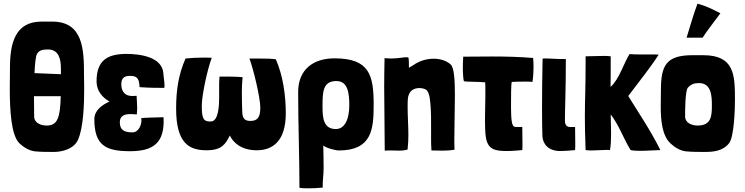

<svg xmlns="http://www.w3.org/2000/svg" viewBox="-20 -813 4034 1040"><path d="M435 -406C435 -542 432 -696 263 -696H205C62 -696 34 -579 34 -446C34 -420 33 -379 33 -331C33 -221 40 -80 85 -37C108 -15 139 4 171 7C203 10 238 10 271 10C321 10 382 -8 403 -57C432 -123 436 -248 436 -332C436 -365 435 -392 435 -406ZM240 -545C300 -545 310 -490 310 -441V-411L167 -417C169 -465 173 -506 180 -520C191 -542 214 -545 240 -545ZM233 -133C202 -133 165 -146 165 -183C165 -193 164 -238 164 -292H309C306 -178 293 -133 233 -133Z M684 -402C721 -402 734 -390 736 -341C791 -337 831 -337 870 -337C871 -341 871 -346 871 -351C871 -372 866 -394 865 -415C859 -506 736 -521 665 -521C558 -521 503 -483 503 -372C503 -320 535 -285 573 -263C531 -244 491 -214 491 -168C491 -26 552 6 684 6C805 6 873 -34 866 -176L865 -178C851 -178 748 -175 745 -173L746 -162C747 -136 730 -96 698 -96C652 -96 629 -109 629 -151C629 -187 656 -195 687 -195C698 -195 710 -194 721 -193C722 -207 723 -218 723 -229C723 -248 721 -267 720 -294C712 -294 704 -293 696 -293C658 -293 637 -316 637 -357C637 -392 656 -402 684 -402Z M1122 -155C1083 -154 1073 -168 1073 -240C1073 -300 1105 -443 1127 -500C1110 -501 1094 -501 1078 -501C1044 -501 1014 -499 985 -496C946 -408 934 -322 934 -225C934 -37 1004 1 1099 1C1184 1 1202 -35 1225 -79C1242 -42 1286 1 1371 1C1458 1 1528 -50 1528 -199C1528 -296 1513 -404 1474 -492C1452 -495 1423 -496 1378 -496C1364 -496 1348 -496 1331 -496C1353 -439 1390 -282 1390 -231C1390 -182 1378 -158 1337 -158C1309 -158 1292 -167 1292 -212C1291 -247 1290 -278 1290 -310C1290 -337 1291 -365 1294 -395C1271 -397 1248 -398 1225 -398H1169C1167 -379 1167 -360 1167 -341C1167 -322 1167 -303 1167 -283C1167 -248 1165 -155 1122 -155Z M1602 204C1618 207 1634 207 1650 207C1676 207 1702 206 1728 203C1727 168 1733 132 1733 97C1733 57 1732 16 1731 -25C1747 -11 1797 2 1815 2C1995 2 2004 -114 2004 -245C2004 -404 1983 -497 1792 -497C1677 -497 1595 -437 1595 -314C1595 -140 1602 30 1602 204ZM1799 -114C1731 -114 1727 -177 1727 -235C1727 -314 1728 -374 1802 -374C1864 -374 1872 -310 1872 -243C1872 -170 1849 -114 1799 -114Z M2064 3C2077 2 2088 2 2098 2C2117 2 2131 3 2145 3C2157 3 2170 2 2188 -3V-7C2191 -32 2192 -57 2192 -82C2192 -132 2188 -182 2188 -233C2188 -247 2188 -261 2189 -275C2192 -323 2224 -336 2251 -336C2264 -336 2277 -333 2284 -329C2285 -328 2287 -328 2288 -327C2309 -311 2310 -263 2313 -230C2315 -202 2315 -170 2315 -137C2315 -116 2315 -94 2315 -73C2315 -45 2315 -19 2317 2C2339 2 2357 3 2375 3C2396 3 2417 2 2442 -2C2441 -21 2441 -43 2441 -66C2441 -137 2444 -224 2444 -298C2444 -380 2440 -447 2421 -464C2396 -486 2362 -495 2329 -495C2289 -495 2250 -482 2220 -461C2213 -456 2202 -450 2195 -446C2194 -465 2196 -476 2193 -499C2193 -502 2188 -503 2181 -503C2166 -503 2141 -498 2133 -498C2117 -497 2108 -496 2098 -496C2089 -496 2079 -497 2063 -498C2062 -446 2061 -396 2061 -346C2061 -227 2064 -113 2064 3Z M2609 -287C2609 -258 2607 -210 2607 -163C2607 -130 2608 -98 2611 -74C2621 -3 2660 5 2727 5C2759 5 2795 1 2809 0C2810 -9 2810 -20 2810 -33C2810 -58 2809 -91 2809 -125H2782C2765 -125 2759 -127 2754 -145C2749 -164 2748 -205 2748 -229C2748 -289 2748 -355 2752 -369C2757 -370 2791 -371 2821 -371C2839 -371 2856 -371 2864 -369C2868 -394 2870 -422 2870 -449C2870 -466 2869 -484 2868 -499C2797 -505 2722 -507 2648 -507C2594 -507 2540 -506 2488 -506C2488 -505 2489 -505 2489 -504C2488 -486 2487 -467 2487 -449C2487 -411 2490 -378 2493 -373C2508 -369 2572 -371 2608 -367C2609 -355 2609 -341 2609 -326C2609 -312 2609 -298 2609 -287Z M2918 -76C2920 -32 2952 5 3013 5C3045 5 3081 1 3095 0C3096 -9 3096 -20 3096 -33C3096 -58 3095 -91 3095 -125H3068C3051 -125 3040 -135 3040 -160C3040 -223 3045 -329 3045 -490V-493C2976 -493 2950 -498 2919 -496V-495C2917 -397 2916 -303 2916 -227C2916 -161 2917 -108 2918 -76Z M3383 -293C3439 -368 3499 -441 3548 -517C3537 -518 3523 -518 3507 -518C3492 -518 3475 -518 3458 -518C3435 -518 3412 -518 3390 -520C3361 -476 3334 -383 3288 -343C3288 -345 3287 -346 3287 -345C3288 -366 3288 -412 3288 -508C3277 -510 3262 -510 3247 -510C3215 -510 3179 -508 3152 -508C3152 -493 3152 -479 3152 -465C3152 -331 3148 -272 3148 -180C3148 -133 3149 -78 3152 0C3161 1 3172 2 3183 2C3212 2 3243 -1 3267 -1C3273 -1 3279 -1 3284 0C3289 -26 3290 -57 3290 -88C3290 -127 3288 -166 3288 -193C3334 -134 3356 -64 3396 0C3409 3 3427 4 3447 4C3486 4 3531 0 3557 0C3506 -103 3443 -196 3383 -293Z M3758 -793C3736 -735 3718 -670 3699 -609H3786C3815 -654 3839 -682 3882 -741C3839 -764 3801 -782 3758 -793ZM3797 10C3847 10 3895 5 3929 -37C3957 -72 3961 -224 3961 -272C3961 -408 3958 -514 3789 -514H3731C3588 -514 3560 -458 3560 -325C3560 -299 3559 -269 3559 -237C3559 -162 3566 -80 3611 -37C3634 -15 3665 4 3697 7C3729 10 3764 10 3797 10ZM3759 -133C3728 -133 3691 -146 3691 -183C3691 -210 3691 -322 3706 -338C3723 -357 3740 -363 3766 -363C3833 -363 3836 -294 3836 -242C3836 -185 3833 -133 3759 -133Z"/></svg>

Font: HEYCLAY
Style: Regular
Weight: 400
Designer: Marcelo Magalhaes
Foundry: Marcelo Magalhães
Version: Version 1.300;hotconv 1.0.109;makeotfexe 2.5.65596